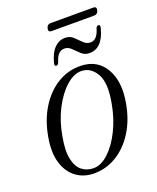

<svg xmlns="http://www.w3.org/2000/svg" viewBox="-126 -726 660 809"><g transform="rotate(-20 204.0 -321.0)"><path d="M257 -437.5Q329.5 -436 364.5 -377Q399.5 -318 382.5 -223.5Q370 -153.5 337.5 -101.5Q305 -49.5 258.2 -20.8Q211.5 8 156.5 8Q110.5 8 76.8 -16.8Q43 -41.5 28.5 -88.5Q14 -135.5 26 -202.5Q38.5 -274.5 72 -328Q105.5 -381.5 153.2 -410.2Q201 -439 257 -437.5ZM161.5 -13.5Q195.5 -13.5 229 -44.8Q262.5 -76 288.2 -128Q314 -180 325 -241.5Q342 -331 318.2 -372.8Q294.5 -414.5 253.5 -416Q219 -417.5 183.8 -386.2Q148.5 -355 121.2 -302Q94 -249 83 -184.5Q71.5 -122.5 79.8 -85Q88 -47.5 110 -30.5Q132 -13.5 161.5 -13.5ZM311 -475Q290 -475 275.2 -488.8Q260.5 -502.5 247.2 -516Q234 -529.5 216.5 -529.5Q186 -529.5 173 -484Q169 -473 161 -473Q152 -473 155.5 -487Q166 -529 186.8 -550Q207.5 -571 235 -571Q256.5 -571 271 -557.2Q285.5 -543.5 299 -529.8Q312.5 -516 330.5 -516Q360.5 -516 373.5 -562Q377 -573 385.5 -573Q394.5 -573 391 -558.5Q370 -475 311 -475ZM180 -633.5Q184 -650 199 -650H391Q406.5 -650 402.5 -633.5Q398.5 -617 383.5 -617H191.5Q176 -617 180 -633.5Z"/></g></svg>

Font: Fraunces 144pt S050 Light
Style: Italic
Weight: 300
Italic angle: -16°
Version: Version 1.000; ttfautohint (v1.8.3)